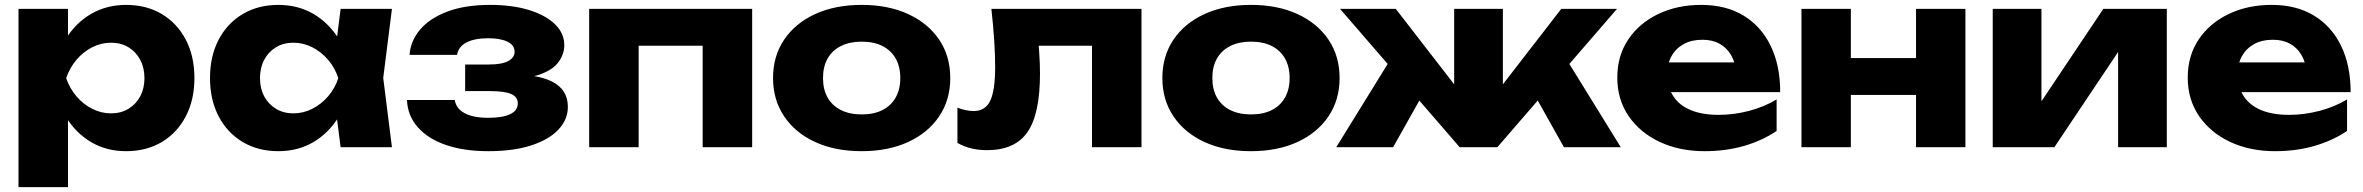

<svg xmlns="http://www.w3.org/2000/svg" viewBox="-20 -608 9760 793"><path d="M56.4 -571.4H260.8V-407.4L252.4 -382.6V-223L260.8 -176V165H56.4ZM195.8 -285.4Q209.4 -377.8 250.7 -445.5Q292 -513.2 356.2 -550.5Q420.4 -587.8 500.6 -587.8Q584.8 -587.8 648.2 -550Q711.6 -512.2 747.3 -444.2Q783 -376.2 783 -285.4Q783 -195.6 747.3 -127.4Q711.6 -59.2 648.2 -21.4Q584.8 16.4 500.6 16.4Q419.8 16.4 356.1 -21.2Q292.4 -58.8 251.2 -126.7Q210 -194.6 195.8 -285.4ZM576.6 -285.4Q576.6 -328 559.1 -361Q541.6 -394 510.5 -412.8Q479.4 -431.6 439 -431.6Q398 -431.6 360.8 -412.8Q323.6 -394 295.8 -361Q268 -328 253.2 -285.4Q268 -242.8 295.8 -210.1Q323.6 -177.4 360.8 -158.6Q398 -139.8 439 -139.8Q479.4 -139.8 510.5 -158.6Q541.6 -177.4 559.1 -210.1Q576.6 -242.8 576.6 -285.4Z M1386.8 0 1360.6 -205.8 1388.4 -285.4 1360.6 -364 1386.8 -571.4H1598.8L1562.8 -286L1598.8 0ZM1434.6 -285.4Q1421 -194.6 1379.7 -126.7Q1338.4 -58.8 1274.5 -21.2Q1210.6 16.4 1129.8 16.4Q1046.2 16.4 982.5 -21.4Q918.8 -59.2 883.1 -127.4Q847.4 -195.6 847.4 -285.4Q847.4 -376.2 883.1 -444.2Q918.8 -512.2 982.5 -550Q1046.2 -587.8 1129.8 -587.8Q1210.6 -587.8 1274.5 -550.5Q1338.4 -513.2 1380.2 -445.5Q1422 -377.8 1434.6 -285.4ZM1053.8 -285.4Q1053.8 -242.8 1071.3 -210.1Q1088.8 -177.4 1119.9 -158.6Q1151 -139.8 1191.4 -139.8Q1232.8 -139.8 1269.8 -158.6Q1306.8 -177.4 1335.1 -210.1Q1363.4 -242.8 1377.2 -285.4Q1363.4 -328 1335.1 -361Q1306.8 -394 1269.8 -412.8Q1232.8 -431.6 1191.4 -431.6Q1151 -431.6 1119.9 -412.8Q1088.8 -394 1071.3 -361Q1053.8 -328 1053.8 -285.4Z M1996.2 16.4Q1896.6 16.4 1822.2 -9.1Q1747.8 -34.6 1705.7 -82.3Q1663.6 -130 1660.8 -195H1858.2Q1863.8 -159.2 1899.5 -140.3Q1935.2 -121.4 1996.2 -121.4Q2054.8 -121.4 2086.7 -136.2Q2118.6 -151 2118.6 -181.4Q2118.6 -208 2090.9 -219.9Q2063.2 -231.8 2001.8 -231.8H1901.2V-341.6H1999.4Q2053.4 -341.6 2079.4 -356Q2105.4 -370.4 2105.4 -394.2Q2105.4 -421.4 2076.2 -435.7Q2047 -450 1996.4 -450Q1940 -450 1906.7 -432.7Q1873.4 -415.4 1867.8 -381.4H1671.6Q1675.4 -438.4 1714.6 -485.2Q1753.8 -532 1827 -559.9Q1900.2 -587.8 2004.4 -587.8Q2096.4 -587.8 2165.2 -566.5Q2234 -545.2 2272.3 -507.8Q2310.6 -470.4 2310.6 -421.6Q2310.6 -384.8 2287.4 -352.5Q2264.2 -320.2 2211.1 -300.9Q2158 -281.6 2068.6 -282.2V-299.2Q2193.4 -304.4 2259.4 -271.4Q2325.4 -238.4 2325.4 -166.8Q2325.4 -114.6 2286.7 -73.1Q2248 -31.6 2174.5 -7.6Q2101 16.4 1996.2 16.4Z M3086.6 -571.4V0H2882.2V-512.4L2975.8 -419.2H2524.2L2617.8 -512.4V0H2413.4V-571.4Z M3538.7 16.4Q3429.2 16.4 3346.9 -21.4Q3264.6 -59.2 3218.7 -127.5Q3172.8 -195.8 3172.8 -285.5Q3172.8 -376.2 3218.7 -444.2Q3264.6 -512.2 3347 -550Q3429.4 -587.8 3538.9 -587.8Q3648.4 -587.8 3730.7 -550Q3813 -512.2 3858.9 -444.3Q3904.8 -376.4 3904.8 -285.5Q3904.8 -195.6 3858.9 -127.4Q3813 -59.2 3730.6 -21.4Q3648.2 16.4 3538.7 16.4ZM3538.9 -135.4Q3589.2 -135.4 3624.7 -153.4Q3660.2 -171.4 3679.3 -205.1Q3698.4 -238.9 3698.4 -285.4Q3698.4 -332.8 3679.3 -366.4Q3660.2 -400 3624.7 -418Q3589.2 -436 3538.9 -436Q3489.4 -436 3453.4 -418Q3417.4 -400 3398.3 -366.4Q3379.2 -332.8 3379.2 -285.7Q3379.2 -238.6 3398.3 -205Q3417.4 -171.4 3453.4 -153.4Q3489.4 -135.4 3538.9 -135.4Z M4074.6 -571.4H4694.6V0H4490.2V-512.8L4583.8 -419.2H4176.8L4263.4 -498.2Q4269 -438.6 4272.2 -390.9Q4275.4 -343.2 4275.4 -304.6Q4275.4 -137.4 4223.8 -62.6Q4172.2 12.2 4056.6 12.2Q4023 12.2 3993.2 5.3Q3963.4 -1.6 3934.4 -17.6V-163.2Q3952.4 -156.2 3969.9 -152.8Q3987.4 -149.4 4001.2 -149.4Q4049.6 -149.4 4069.9 -192Q4090.2 -234.6 4090.2 -332.8Q4090.2 -379.8 4086.4 -439.6Q4082.6 -499.4 4074.6 -571.4Z M5146.7 16.4Q5037.2 16.4 4954.9 -21.4Q4872.6 -59.2 4826.7 -127.5Q4780.8 -195.8 4780.8 -285.5Q4780.8 -376.2 4826.7 -444.2Q4872.6 -512.2 4955 -550Q5037.4 -587.8 5146.9 -587.8Q5256.4 -587.8 5338.7 -550Q5421 -512.2 5466.9 -444.3Q5512.8 -376.4 5512.8 -285.5Q5512.8 -195.6 5466.9 -127.4Q5421 -59.2 5338.6 -21.4Q5256.2 16.4 5146.7 16.4ZM5146.9 -135.4Q5197.2 -135.4 5232.7 -153.4Q5268.2 -171.4 5287.3 -205.1Q5306.4 -238.9 5306.4 -285.4Q5306.4 -332.8 5287.3 -366.4Q5268.2 -400 5232.7 -418Q5197.2 -436 5146.9 -436Q5097.4 -436 5061.4 -418Q5025.4 -400 5006.3 -366.4Q4987.2 -332.8 4987.2 -285.7Q4987.2 -238.6 5006.3 -205Q5025.4 -171.4 5061.4 -153.4Q5097.4 -135.4 5146.9 -135.4Z M5499 0 5737.8 -386.6 5890.6 -278.8 5733.8 0ZM6439.4 0 6283 -278.8 6435.4 -386.6 6674.2 0ZM6187.2 -167.2 6130.6 -186.6 6428.4 -571.4H6658.6L6164.4 0H6008.8L5514.6 -571.4H5744.8L6042.6 -186.6L5986 -167.2V-571.4H6187.2Z M7020.6 16.4Q6916.8 16.4 6835.3 -21.7Q6753.8 -59.8 6706.8 -128.3Q6659.8 -196.8 6659.8 -287.6Q6659.8 -377.4 6704.9 -444.8Q6750 -512.2 6828.6 -550Q6907.2 -587.8 7006.4 -587.8Q7108.6 -587.8 7181.4 -543.5Q7254.2 -499.2 7293.4 -418.3Q7332.6 -337.4 7332.6 -227.4H6825.4V-350.4H7217.8L7151 -307.4Q7147.4 -350.8 7129.3 -381.2Q7111.2 -411.6 7081.6 -427.7Q7052 -443.8 7011.2 -443.8Q6966.2 -443.8 6933.9 -425.9Q6901.6 -408 6883.9 -376.4Q6866.2 -344.8 6866.2 -303.4Q6866.2 -249.4 6890.5 -211.5Q6914.8 -173.6 6962.2 -153.6Q7009.6 -133.6 7078.6 -133.6Q7141.8 -133.6 7204.4 -150.2Q7267 -166.8 7317.8 -197.2V-67.2Q7258.6 -27.2 7183.5 -5.4Q7108.4 16.4 7020.6 16.4Z M7420.4 -571.4H7624.4V0H7420.4ZM7893.6 -571.4H8097.6V0H7893.6ZM7537.8 -368.2H7971V-216H7537.8Z M8210.4 0V-571.4H8411.6V-111.2L8368.4 -125L8667.2 -571.4H8929.4V0H8728.2V-472.6L8771.8 -458.4L8465 0Z M9376.6 16.4Q9272.8 16.4 9191.3 -21.7Q9109.8 -59.8 9062.8 -128.3Q9015.8 -196.8 9015.8 -287.6Q9015.8 -377.4 9060.9 -444.8Q9106 -512.2 9184.6 -550Q9263.2 -587.8 9362.4 -587.8Q9464.6 -587.8 9537.4 -543.5Q9610.2 -499.2 9649.4 -418.3Q9688.6 -337.4 9688.6 -227.4H9181.4V-350.4H9573.8L9507 -307.4Q9503.4 -350.8 9485.3 -381.2Q9467.2 -411.6 9437.6 -427.7Q9408 -443.8 9367.2 -443.8Q9322.2 -443.8 9289.9 -425.9Q9257.6 -408 9239.9 -376.4Q9222.2 -344.8 9222.2 -303.4Q9222.2 -249.4 9246.5 -211.5Q9270.8 -173.6 9318.2 -153.6Q9365.6 -133.6 9434.6 -133.6Q9497.8 -133.6 9560.4 -150.2Q9623 -166.8 9673.8 -197.2V-67.2Q9614.6 -27.2 9539.5 -5.4Q9464.4 16.4 9376.6 16.4Z"/></svg>

Font: Unbounded
Style: Regular
Weight: 400
Designer: Luke Prowse, Jean-Baptiste Morizot, Fátima Lázaro, Florian Runge
Foundry: NaN
Version: Version 1.701;gftools[0.9.28.dev5+ged2979d]